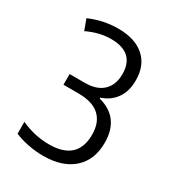

<svg xmlns="http://www.w3.org/2000/svg" viewBox="-141 -624 649 717"><g transform="rotate(30 184.0 -266.0)"><path d="M154 10Q121 10 88 3.5Q55 -3 30 -14V-65Q89 -38 151 -38Q273 -38 273 -150Q273 -202 243 -230Q213 -258 151 -258H87V-304H152Q204 -304 231 -330Q258 -356 258 -402Q258 -495 156 -495Q106 -495 54 -470L37 -516Q96 -542 160 -542Q233 -542 273 -506.5Q313 -471 313 -407Q313 -359 290.5 -328Q268 -297 230 -285V-281Q329 -255 329 -147Q329 -73 282.5 -31.5Q236 10 154 10Z"/></g></svg>

Font: Noto Sans Condensed Light
Style: Regular
Weight: 300
Width: 3
Designer: Monotype Design Team
Foundry: Monotype Imaging Inc.
Version: Version 2.013; ttfautohint (v1.8.4.7-5d5b)